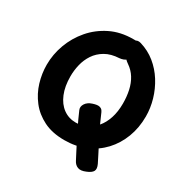

<svg xmlns="http://www.w3.org/2000/svg" viewBox="-202 -957 1212 1251"><g transform="rotate(30 403.5 -331.0)"><path d="M477.4 -783Q496.4 -782 509.9 -771.5Q523.4 -761 523.4 -745Q523.4 -718.2 512.1 -692.9Q500.8 -667.7 480.3 -650.7Q459.8 -633.7 429.8 -631.1Q367.8 -628 325.6 -603.3Q283.4 -578.6 258.4 -540.8Q233.4 -503.1 222.8 -458.7Q212.1 -414.2 212.1 -370.1Q212.1 -294.4 234.8 -239.6Q257.4 -184.7 298.2 -155Q339 -125.3 392 -125.3Q434.9 -125.3 471.8 -143.1Q508.8 -160.9 537.2 -194.5Q565.6 -228.1 581.4 -276.4Q597.3 -324.8 597.3 -386.7Q597.3 -438.7 587.3 -484.2Q577.3 -529.8 555 -566Q532.7 -602.2 496.1 -627Q469.1 -645.4 458.4 -666.4Q447.7 -687.3 445.6 -708.7Q443.4 -730 443.4 -748Q443.4 -764 458.5 -779.1Q473.6 -794.1 500.6 -786.1Q564.1 -767.1 613.7 -726.8Q663.2 -686.6 697.8 -631.5Q732.3 -576.4 750.6 -513.7Q768.9 -450.9 768.9 -387.9Q768.9 -302.9 741.2 -230.3Q713.6 -157.7 663 -103.4Q612.4 -49.2 541.6 -19.1Q470.8 11 384.4 11Q293.9 11 228.7 -21.5Q163.4 -54 121.6 -108Q79.7 -162 60.1 -227Q40.6 -292 40.6 -358Q40.6 -436 68.3 -511.5Q96 -587 148.7 -648.5Q201.3 -710 276.3 -747Q351.2 -784 446.4 -784Q454.4 -784 462.4 -784Q470.4 -784 477.4 -783ZM372.1 -207.7Q362.8 -229.6 377.7 -252.9Q392.7 -276.2 425.6 -286.6Q457.4 -297.1 473.7 -293.4Q490 -289.7 497.2 -278.9Q504.3 -268.2 508.3 -257.2Q518.3 -232.2 532.4 -202.6Q546.4 -172.9 562.7 -140.4Q578.9 -107.9 594.9 -76.6Q611 -45.2 625.7 -16.3Q640.3 12.6 651.8 35.4Q666.7 66.7 656.8 85.1Q647 103.4 612.1 117.1Q576.3 132.3 553.6 123.3Q530.8 114.3 518.6 89.9Q507.7 68.6 492.8 40.4Q477.9 12.2 461.7 -19.9Q445.6 -52.1 429.1 -85.1Q412.7 -118 398 -149.6Q383.3 -181.2 372.1 -207.7Z"/></g></svg>

Font: Playpen Sans Deva
Style: Regular
Weight: 400
Designer: Pooja Saxena, Gunjan Panchal, Laura Meseguer, Veronika Burian, José Scaglione
Foundry: TypeTogether
Version: Version 2.000